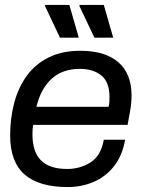

<svg xmlns="http://www.w3.org/2000/svg" viewBox="-20 -743 596 775"><path d="M253 12Q137 12 79 -39Q21 -90 21 -196Q21 -266 37.5 -328Q54 -390 88 -437Q122 -484 176 -511Q230 -538 305 -538Q404 -538 457.5 -492Q511 -446 511 -357Q511 -340 509 -321.5Q507 -303 503 -283L495 -239H114Q112 -228 111.5 -219Q111 -210 111 -201Q111 -130 145.5 -95.5Q180 -61 251 -61Q304 -61 346 -88Q388 -115 399 -179H485Q474 -115 440.5 -72.5Q407 -30 358.5 -9Q310 12 253 12ZM127 -312H418Q421 -322 421.5 -332Q422 -342 422 -351Q422 -412 389 -438.5Q356 -465 302 -465Q233 -465 189 -425.5Q145 -386 127 -312ZM361 -591 300 -720 302 -723H399L437 -591ZM222 -591 161 -720 163 -723H260L298 -591Z"/></svg>

Font: Archivo VF Beta
Style: Italic
Weight: 400
Italic angle: -10°
Designer: Hector Gatti
Foundry: Omnibus-Type
Version: Version 1.002